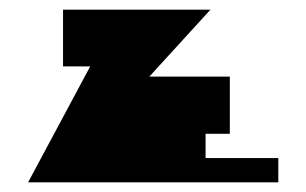

<svg xmlns="http://www.w3.org/2000/svg" viewBox="-20 -376 631 396"><path d="M38 0H554V-50H404V-100H454V-218H288L414 -356H110V-239H166Z"/></svg>

Font: Digital Distortion
Style: Regular
Weight: 400
Version: Version 1